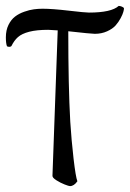

<svg xmlns="http://www.w3.org/2000/svg" viewBox="-129 -464 445 658"><path d="M-108.9 -335.9Q-108.9 -360.4 -99.9 -378.7Q-90.8 -397 -77.4 -407.2Q-64 -417.5 -45.9 -423.8Q-27.8 -430.2 -12.9 -432.1Q2 -434.1 17.1 -434.1Q49.8 -434.1 106.2 -427.5Q162.6 -420.9 175.8 -420.9Q252.9 -420.9 277.8 -443.8Q282.2 -443.8 288.8 -441.2Q295.4 -438.5 295.9 -435.1Q295.9 -431.6 293.7 -423.3Q291.5 -415 284.4 -401.6Q277.3 -388.2 267.1 -376.7Q256.8 -365.2 238 -356.7Q219.2 -348.1 195.8 -348.1Q184.1 -348.1 105 -356.9Q105 -168 111.8 -46.9Q115.7 15.1 123 78.9Q130.4 142.6 136.2 157.2Q124.5 173.8 110.8 173.8Q106.9 173.8 92.5 168.2Q78.1 162.6 64.2 153.8Q50.3 145 50.8 138.2L68.8 -359.9Q44.4 -361.8 36.1 -361.8Q-3.4 -361.8 -28.8 -355.2Q-54.2 -348.6 -67.4 -336.9Q-80.6 -325.2 -89.8 -306.2Q-94.7 -301.3 -105 -305.2Q-108.9 -314.9 -108.9 -335.9Z"/></svg>

Font: Crimson
Style: Roman
Weight: 400
Version: Version 0.8